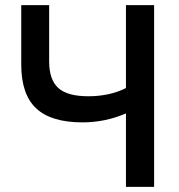

<svg xmlns="http://www.w3.org/2000/svg" viewBox="-20 -730 701 750"><path d="M472 0V-287Q391 -252 302 -252Q180 -252 121.5 -306.5Q63 -361 63 -478V-710H172V-490Q172 -419 207.5 -386.5Q243 -354 325 -354Q408 -354 472 -386V-710H582V0Z"/></svg>

Font: Raleway-v4020 SemiBold
Style: Regular
Weight: 600
Designer: Matt McInerney, Pablo Impallari, Rodrigo Fuenzalida
Foundry: Matt McInerney, Pablo Impallari, Rodrigo Fuenzalida
Version: Version 4.020;PS 004.020;hotconv 1.0.88;makeotf.lib2.5.64775